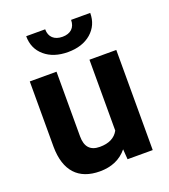

<svg xmlns="http://www.w3.org/2000/svg" viewBox="-138 -844 836 952"><g transform="rotate(-20 280.0 -367.5)"><path d="M347.7 -745.1C347.7 -704.1 322.3 -680.7 279.8 -680.7C236.8 -680.7 210.9 -704.1 210.9 -745.1H110.8C110.8 -701.2 126.5 -666 157.7 -639.6C188.5 -613.3 229.5 -600.1 279.8 -600.1C330.1 -600.1 371.1 -613.3 402.3 -640.1C433.1 -667 448.7 -701.7 448.7 -745.1ZM374.5 0H507.3V-528.3H365.7V-154.3C347.7 -121.1 314.9 -104.5 267.1 -104.5C216.8 -104.5 191.9 -131.8 191.9 -187V-528.3H50.8V-182.1C52.2 -56.6 112.8 9.8 226.1 9.8C287.6 9.8 335.9 -11.2 370.6 -53.7Z"/></g></svg>

Font: Roboto
Style: Bold
Weight: 700
Designer: Google
Version: Version 2.137; 2017